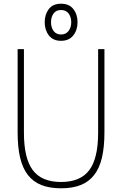

<svg xmlns="http://www.w3.org/2000/svg" viewBox="-20 -1005 658 1035"><path d="M309 10Q247 10 203 -7.5Q159 -25 130.5 -61.5Q102 -98 88.5 -155Q75 -212 75 -292V-740H109V-290Q109 -151 157 -87.5Q205 -24 309 -24Q413 -24 461 -87.5Q509 -151 509 -290V-740H543V-292Q543 -212 529.5 -155Q516 -98 487.5 -61.5Q459 -25 415 -7.5Q371 10 309 10ZM309 -785Q266 -785 243.5 -814Q221 -843 221 -885Q221 -927 243 -956Q265 -985 309 -985Q353 -985 375.5 -956Q398 -927 398 -885Q398 -843 375 -814Q352 -785 309 -785ZM309 -819Q335 -819 349.5 -838Q364 -857 364 -885Q364 -913 350 -932Q336 -951 309 -951Q282 -951 268.5 -932Q255 -913 255 -885Q255 -857 269 -838Q283 -819 309 -819Z"/></svg>

Font: Encode Sans Compressed
Style: Thin
Weight: 100
Designer: Pablo Impallari, Andres Torresi
Foundry: Pablo Impallari, Andres Torresi
Version: Version 1.000; ttfautohint (v1.00) -l 8 -r 50 -G 200 -x 14 -